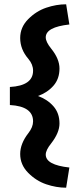

<svg xmlns="http://www.w3.org/2000/svg" viewBox="-20 -744 371 894"><path d="M157 -297Q201 -281 229 -249Q257 -217 257 -169Q257 -126 218 -76Q193 -45 193 -24Q193 24 303 36L288 130Q242 130 195 114Q148 98 111 60.5Q74 23 74 -27Q74 -75 112 -124Q134 -152 134 -179Q134 -249 26 -255V-339Q134 -345 134 -415Q134 -444 112 -470Q74 -514 74 -567Q74 -617 111 -654.5Q148 -692 195 -708Q242 -724 288 -724L303 -630Q193 -618 193 -570Q193 -549 218 -518Q257 -470 257 -425Q257 -377 229 -345Q201 -313 157 -297Z"/></svg>

Font: Techna Sans
Style: Regular
Weight: 400
Designer: Carl Enlund
Version: Version 1.003